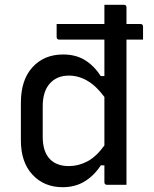

<svg xmlns="http://www.w3.org/2000/svg" viewBox="-20 -770 640 800"><path d="M243 -543Q296 -543 334 -519.5Q372 -496 400 -453H415V-605H227Q216 -605 216 -616V-670H415V-750H496Q507 -750 507 -739V-670H565Q576 -670 576 -659V-605H507V0H426Q415 0 415 -11V-81H400Q372 -38 332.5 -14Q293 10 241 10Q164 10 115.5 -42Q67 -94 67 -185V-342Q67 -437 115.5 -490Q164 -543 243 -543ZM189 -106Q217 -78 267 -78Q307 -78 344 -97.5Q381 -117 415 -164V-366Q381 -412 344 -433.5Q307 -455 267 -455Q217 -455 187.5 -422Q158 -389 158 -327V-200Q158 -137 189 -106Z"/></svg>

Font: Recursive Sn Lnr St
Style: Regular
Weight: 400
Version: Version 1.079;hotconv 1.0.112;makeotfexe 2.5.65598; ttfautoh